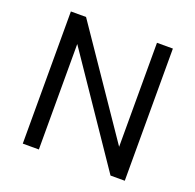

<svg xmlns="http://www.w3.org/2000/svg" viewBox="-127 -855 1002 987"><g transform="rotate(20 374.5 -361.5)"><path d="M568 -723V-154L180 -723H97V0H185V-577L577 0H655V-723Z"/></g></svg>

Font: United Sans
Style: Regular
Weight: 400
Designer: Pablo Impallari, Rodrigo Fuenzalida (Modified by Dan O. Williams)
Version: Version 1.000;PS 001.000;hotconv 1.0.88;makeotf.lib2.5.64775